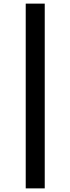

<svg xmlns="http://www.w3.org/2000/svg" viewBox="-20 -830 389 1060"><path d="M122 210V-810H227V210Z"/></svg>

Font: M PLUS 1 Medium
Style: Regular
Weight: 500
Designer: Coji Morishita
Foundry: UNDERFOREST DESIGN
Version: Version 1.001